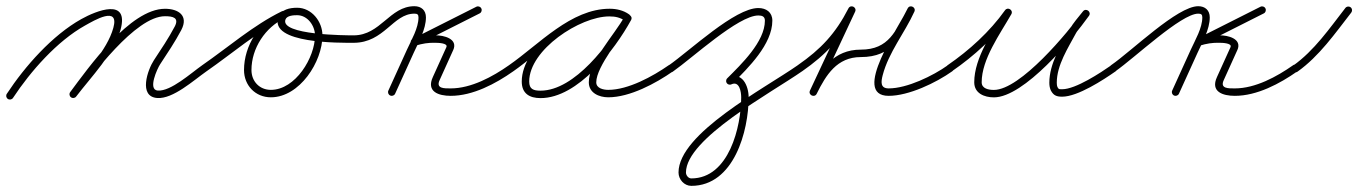

<svg xmlns="http://www.w3.org/2000/svg" viewBox="-32 -297 4379 619"><path d="M-6.6 22C-1.1 25.7 6.4 24.1 10 18.6C66.4 -67.1 152 -164.4 241.8 -214.5C271.7 -231.2 353.5 -280.1 333.4 -207.2C313.4 -134.3 240.9 -61.3 194.5 -0.3C190.4 5 191.5 12.5 196.7 16.5C202 20.6 209.5 19.5 213.5 14.3C262 -49.4 335.6 -124.2 356.6 -200.8C385.3 -305.4 278.9 -262.7 230.2 -235.5C136.9 -183.5 48.5 -83.6 -10 5.4C-13.7 10.9 -12.1 18.4 -6.6 22ZM213.6 14.2C213.6 14.2 213.6 14.2 213.6 14.2C262.9 -51.6 404.3 -244.7 500 -244.7C525.4 -244.7 546.2 -240.1 531.4 -211.5C531.4 -211.5 531.4 -211.6 531.4 -211.6C531.4 -211.6 531.4 -211.6 531.4 -211.6C511.3 -173.6 487.6 -138.4 464 -102.6C444.3 -72.7 413.2 14.8 475.2 19C526.1 22.4 592 -37.9 633.9 -67.2C639.3 -71 640.6 -78.5 636.8 -83.9C633 -89.3 625.5 -90.6 620.1 -86.8C583.8 -61.4 518.9 -2.1 476.8 -5C443.1 -7.2 475.7 -76.7 484 -89.4C508 -125.9 532.1 -161.7 552.6 -200.4C552.6 -200.4 552.6 -200.4 552.6 -200.4C552.6 -200.4 552.6 -200.5 552.6 -200.5C576.6 -246.5 543.3 -268.7 500 -268.7C386.6 -268.7 252.7 -78.1 194.4 -0.2C190.4 5.1 191.5 12.6 196.8 16.6C202.1 20.6 209.6 19.5 213.6 14.2Z M617.1 -70.2C620.9 -64.7 628.4 -63.4 633.8 -67.1C716.5 -124.3 796.5 -194.6 886.6 -238.7C893.8 -242.2 894.8 -249.2 892.2 -254.6C889.6 -260 883.5 -263.7 876.3 -260.4C804.5 -227.1 754.7 -150.4 754.7 -71.2C754.7 -21.8 791.3 16.7 841.2 16.7C934.2 16.7 1007.6 -98.2 1007.6 -182.5C1007.6 -227.5 972.9 -272 926 -272C902.8 -272 874.4 -266.9 865.7 -242C865.7 -242 865.7 -242 865.7 -242C865.7 -242 865.7 -242 865.7 -242C834.8 -155.4 1067.3 -159.1 1108 -159C1114.6 -159 1120 -164.4 1120 -171C1120 -177.6 1114.6 -183 1108 -183C1108 -183 1108 -183 1108 -183C1084.6 -183 870.4 -183.7 888.3 -234C888.3 -234 888.3 -234 888.3 -234C888.3 -234 888.3 -234 888.3 -234C892.9 -247.1 914.6 -248 926 -248C959.5 -248 983.6 -214.2 983.6 -182.5C983.6 -111.7 920.5 -7.3 841.2 -7.3C804.5 -7.3 778.7 -34.9 778.7 -71.2C778.7 -141.1 823 -209.2 886.4 -238.6C893.6 -241.9 894.6 -249.1 892 -254.5C889.4 -260 883.2 -263.7 876.1 -260.3C784.8 -215.6 703.9 -144.8 620.2 -86.9C614.7 -83.1 613.4 -75.6 617.1 -70.2Z M1096 -171C1096 -164.4 1101.4 -159 1108 -159C1207.1 -159.1 1234.7 -253 1304 -253C1313.3 -253 1317.2 -250.4 1317.2 -241C1317.2 -206.5 1294.3 -168.2 1280.1 -137C1260.1 -93 1240.1 -49 1220.1 -5C1217.3 1.1 1220 8.2 1226 10.9C1232.1 13.7 1239.2 11 1241.9 5C1241.9 5 1241.9 5 1241.9 5C1261.9 -39 1281.9 -83 1301.9 -127C1317.7 -161.8 1341.2 -202.3 1341.2 -241C1341.2 -263.7 1326.4 -277 1304 -277C1224.2 -277 1195.2 -183.1 1108 -183C1101.4 -183 1096 -177.6 1096 -171ZM1503.6 -275.2C1503.6 -275.2 1503.6 -275.2 1503.6 -275.2C1435.3 -240.8 1366.9 -206.3 1298.6 -171.9C1292 -168.6 1290.8 -161.9 1292.9 -156.7C1295 -151.4 1300.6 -147.5 1307.6 -149.7C1328.7 -156.3 1349.4 -159.9 1371.5 -159C1371.5 -159 1371.7 -159 1371.9 -159C1372.1 -159 1372.3 -159 1372.3 -159C1377.8 -159.1 1413.4 -158.5 1407.1 -145.1C1407.1 -145.1 1407.1 -145 1407.1 -145C1407.1 -145 1407.1 -144.9 1407.1 -144.9C1392.6 -112.9 1378.1 -80.9 1363.6 -48.9C1363.6 -48.9 1363.7 -49 1363.7 -49C1363.7 -49 1363.7 -49.1 1363.7 -49.1C1341.3 -1 1382.7 12 1421 12C1492.5 12 1566 -27.1 1622.9 -67.2C1628.3 -71 1629.6 -78.5 1625.8 -83.9C1622 -89.3 1614.5 -90.6 1609.1 -86.8C1556.5 -49.8 1487.3 -12 1421 -12C1400.6 -12 1372.3 -10.8 1385.4 -38.9C1385.4 -38.9 1385.5 -39 1385.5 -39C1385.5 -39 1385.5 -39.1 1385.5 -39.1C1400 -71.1 1414.5 -103.1 1428.9 -135.1C1428.9 -135.1 1428.9 -135 1428.9 -135C1428.9 -135 1428.9 -134.9 1428.9 -134.9C1446.3 -172.2 1397.9 -183.7 1371.7 -183C1371.7 -183 1371.9 -183 1372.1 -183C1372.3 -183 1372.5 -183 1372.5 -183C1347.6 -183.9 1324.1 -180 1300.4 -172.6C1293.4 -170.4 1292.4 -163.2 1294.7 -157.4C1297.1 -151.6 1302.8 -147.1 1309.4 -150.4C1377.7 -184.9 1446.1 -219.3 1514.4 -253.8C1520.3 -256.7 1522.7 -264 1519.7 -269.9C1516.7 -275.8 1509.5 -278.2 1503.6 -275.2Z M1622.8 -67.1C1622.8 -67.1 1622.8 -67.1 1622.8 -67.1C1714.8 -131 1816 -244.8 1933.6 -244.8C1950.5 -244.8 1968.1 -241.2 1982 -231.2C1988.2 -226.8 1994.8 -229.9 1998.1 -235.1C2001.5 -240.3 2001.6 -247.6 1995 -251.4C1974.1 -263.5 1957.1 -268.1 1932.3 -268.1C1824.1 -268.1 1650.1 -150.4 1650.1 -34.2C1650.1 4.5 1675 19.3 1710.7 19.3C1831.8 19.3 1950.2 -136.7 2002.5 -232.2C2006.4 -239.3 2003 -245.6 1997.8 -248.5C1992.5 -251.4 1985.3 -250.8 1981.5 -243.8C1948.3 -183.3 1866.3 -98.5 1866.3 -31.6C1866.3 2.7 1899.4 16.7 1929 16.7C1998.7 16.7 2082.1 -28.1 2137.9 -67.2C2143.3 -71 2144.6 -78.5 2140.8 -83.9C2137 -89.3 2129.5 -90.6 2124.1 -86.8C2072.6 -50.8 1993.4 -7.3 1929 -7.3C1913.6 -7.3 1890.3 -12 1890.3 -31.6C1890.3 -83.4 1974 -180.2 2002.5 -232.2C2006.4 -239.2 2003 -245.6 1997.8 -248.5C1992.5 -251.4 1985.3 -250.8 1981.5 -243.8C1934.1 -157.2 1821.1 -4.7 1710.7 -4.7C1688.2 -4.7 1674.1 -9.2 1674.1 -34.2C1674.1 -136.6 1837.8 -244.1 1932.3 -244.1C1953 -244.1 1965.8 -240.6 1983 -230.6C1989.6 -226.8 1995.9 -229.6 1999.1 -234.5C2002.2 -239.4 2002.2 -246.3 1996 -250.8C1977.9 -263.7 1955.6 -268.8 1933.6 -268.8C1808.5 -268.8 1706.2 -154.2 1609.2 -86.9C1603.7 -83.1 1602.4 -75.6 1606.1 -70.2C1609.9 -64.7 1617.4 -63.4 1622.8 -67.1Z M2120.2 -68.8C2124 -63.4 2131.5 -62 2136.9 -65.8C2200.3 -110.2 2348.3 -247.1 2412.8 -247.1C2424.9 -247.1 2434 -243.9 2434 -230.5C2434 -162.5 2357.8 -89.8 2312.5 -44.5C2307.8 -39.8 2307.8 -32.2 2312.5 -27.5C2317.2 -22.8 2324.8 -22.8 2329.5 -27.5C2329.5 -27.5 2329.5 -27.5 2329.5 -27.5C2380.2 -78.3 2458 -154.1 2458 -230.5C2458 -257.6 2438.2 -271.1 2412.8 -271.1C2337.1 -271.1 2193.4 -134.7 2123.1 -85.5C2117.7 -81.7 2116.4 -74.2 2120.2 -68.8ZM2326 -25.1C2326 -25.1 2326 -25.1 2326 -25.1C2351.9 -37 2357.6 -0.9 2357.6 16.6C2357.6 110.7 2318.3 278.2 2196.7 278.2C2187.1 278.2 2179.5 268.1 2179.5 259.1C2179.5 149.7 2454.9 2.1 2553.9 -67.2C2559.3 -71 2560.6 -78.5 2556.8 -83.9C2553 -89.3 2545.5 -90.6 2540.1 -86.8C2432.5 -11.5 2155.5 133 2155.5 259.1C2155.5 281.4 2173.8 302.2 2196.7 302.2C2334.1 302.2 2381.6 125.6 2381.6 16.6C2381.6 -20.1 2360.8 -67.5 2316 -46.9C2310 -44.1 2307.3 -37 2310.1 -31C2312.9 -25 2320 -22.3 2326 -25.1Z M2553.9 -67.1C2553.9 -67.1 2553.9 -67.1 2553.9 -67.1C2631.3 -121 2681.3 -174.2 2724.7 -259C2728.3 -266 2724.5 -272.2 2719.1 -274.9C2713.6 -277.5 2706.5 -276.7 2703.1 -269.6C2661.9 -181.4 2620.6 -93.2 2579.3 -5.1C2576 2.1 2579.6 8.2 2585 10.8C2590.4 13.4 2597.4 12.4 2601 5.3C2631 -55.4 2666.6 -113 2743 -113C2845.4 -113 2872.3 -177.7 2915.6 -258.8C2919.2 -265.7 2915.5 -271.8 2910 -274.5C2904.5 -277.3 2897.3 -276.5 2894.1 -269.4C2868.6 -213.3 2710.3 12 2833 12C2897.7 12 2985.5 -29.9 3038 -67.2C3043.4 -71.1 3044.6 -78.6 3040.8 -84C3036.9 -89.4 3029.4 -90.6 3024 -86.8C2975.8 -52.4 2892.5 -12 2833 -12C2805.3 -12 2808.4 -33.8 2813.8 -54.7C2833.1 -128.7 2884.6 -190.5 2915.9 -259.5C2919.1 -266.6 2915.6 -272.6 2910.3 -275.2C2905 -277.8 2898.1 -277 2894.4 -270.1C2855.7 -197.6 2834.4 -137 2743 -137C2656.4 -137 2613.8 -74.8 2579.5 -5.3C2575.9 1.8 2579.7 8 2585.1 10.6C2590.6 13.2 2597.7 12.3 2601.1 5.1C2642.3 -83.1 2683.6 -171.2 2724.9 -259.4C2728.2 -266.5 2724.6 -272.6 2719.3 -275.3C2714 -277.9 2706.9 -276.9 2703.3 -269.9C2661.7 -188.6 2614.4 -138.5 2540.1 -86.9C2534.7 -83.1 2533.4 -75.6 2537.1 -70.1C2540.9 -64.7 2548.4 -63.4 2553.9 -67.1Z M3036.8 -67.1C3036.8 -67.1 3036.8 -67.1 3036.8 -67.1C3108.9 -116.7 3176.9 -178.5 3227.8 -250C3232.2 -256.2 3229 -262.8 3223.8 -266.1C3218.6 -269.4 3211.3 -269.5 3207.6 -262.9C3168.7 -194.7 3108.9 -111.7 3108.9 -31.7C3108.9 4 3141.6 16.9 3172.2 16.9C3269.5 16.9 3425.7 -171.4 3478.8 -246C3483.3 -252.4 3480.9 -259 3476.2 -262.6C3471.5 -266.1 3464.5 -266.6 3459.6 -260.5C3444.9 -241.9 3428.3 -223.5 3416.6 -203C3416.6 -203 3416.5 -202.9 3416.5 -202.8C3416.5 -202.7 3416.4 -202.7 3416.4 -202.7C3388.1 -149.7 3351 -92 3351 -30.3C3351 -21.5 3352.3 -12.5 3356.3 -4.5C3356.3 -4.5 3356.4 -4.4 3356.4 -4.4C3356.5 -4.3 3356.5 -4.2 3356.5 -4.2C3364.9 11 3374.8 14.7 3392.4 14.7C3442.5 14.7 3525.3 -39.5 3564.9 -67.2C3570.3 -71 3571.6 -78.5 3567.8 -83.9C3564 -89.3 3556.5 -90.6 3551.1 -86.8C3551.1 -86.8 3551.1 -86.8 3551.1 -86.8C3516.4 -62.6 3436.1 -9.3 3392.4 -9.3C3382.3 -9.3 3381.3 -8.9 3377.5 -15.8C3377.5 -15.8 3377.5 -15.7 3377.6 -15.6C3377.6 -15.5 3377.7 -15.5 3377.7 -15.5C3375.4 -19.9 3375 -25.4 3375 -30.3C3375 -87.3 3411.4 -142.3 3437.6 -191.3C3437.6 -191.3 3437.5 -191.3 3437.5 -191.2C3437.5 -191.1 3437.4 -191 3437.4 -191C3448.5 -210.5 3464.4 -228 3478.4 -245.5C3483.2 -251.6 3480.7 -258.4 3475.8 -262.1C3470.9 -265.7 3463.7 -266.3 3459.2 -260C3412.2 -193.7 3257.7 -7.1 3172.2 -7.1C3155.8 -7.1 3132.9 -10.9 3132.9 -31.7C3132.9 -106.4 3192 -187.1 3228.4 -251.1C3232.2 -257.7 3229.3 -264 3224.4 -267.1C3219.6 -270.2 3212.6 -270.1 3208.2 -264C3158.9 -194.7 3093 -134.9 3023.2 -86.9C3017.7 -83.1 3016.4 -75.7 3020.1 -70.2C3023.9 -64.7 3031.3 -63.4 3036.8 -67.1Z M3563.8 -67.1C3563.8 -67.1 3563.8 -67.1 3563.8 -67.1C3625.7 -109.9 3776 -253 3831 -253C3840.3 -253 3844.2 -250.4 3844.2 -241C3844.2 -206.5 3821.3 -168.2 3807.1 -137C3787.1 -93 3767.1 -49 3747.1 -5C3744.3 1.1 3747 8.2 3753 10.9C3759.1 13.7 3766.2 11 3768.9 5C3768.9 5 3768.9 5 3768.9 5C3788.9 -39 3808.9 -83 3828.9 -127C3844.7 -161.8 3868.2 -202.3 3868.2 -241C3868.2 -263.7 3853.4 -277 3831 -277C3763.9 -277 3618 -133.7 3550.2 -86.9C3544.7 -83.1 3543.4 -75.6 3547.1 -70.2C3550.9 -64.7 3558.4 -63.4 3563.8 -67.1ZM4047.7 -269.9C4044.7 -275.8 4037.5 -278.2 4031.6 -275.2C3963.3 -240.8 3894.9 -206.3 3826.6 -171.9C3820 -168.6 3818.8 -161.9 3820.9 -156.7C3823 -151.4 3828.6 -147.5 3835.6 -149.7C3856.7 -156.3 3877.4 -159.9 3899.5 -159C3899.5 -159 3899.7 -159 3899.9 -159C3900.1 -159 3900.3 -159 3900.3 -159C3905.8 -159.1 3941.4 -158.5 3935.1 -145.1C3935.1 -145.1 3935.1 -145 3935.1 -145C3935.1 -145 3935.1 -144.9 3935.1 -144.9C3920.6 -112.9 3906.1 -80.9 3891.6 -48.9C3891.6 -48.9 3891.7 -49 3891.7 -49C3891.7 -49 3891.7 -49.1 3891.7 -49.1C3869.3 -1 3910.7 12 3949 12C4020.5 12 4094 -27.1 4150.9 -67.2C4156.3 -71 4157.6 -78.5 4153.8 -83.9C4150 -89.3 4142.5 -90.6 4137.1 -86.8C4084.5 -49.8 4015.3 -12 3949 -12C3928.6 -12 3900.3 -10.8 3913.4 -38.9C3913.4 -38.9 3913.5 -39 3913.5 -39C3913.5 -39 3913.5 -39.1 3913.5 -39.1C3928 -71.1 3942.5 -103.1 3956.9 -135.1C3956.9 -135.1 3956.9 -135 3956.9 -135C3956.9 -135 3956.9 -134.9 3956.9 -134.9C3974.3 -172.2 3925.9 -183.7 3899.7 -183C3899.7 -183 3899.9 -183 3900.1 -183C3900.3 -183 3900.5 -183 3900.5 -183C3875.6 -183.9 3852.1 -180 3828.4 -172.6C3821.4 -170.4 3820.4 -163.2 3822.7 -157.4C3825.1 -151.6 3830.8 -147.1 3837.4 -150.4C3905.7 -184.9 3974.1 -219.3 4042.4 -253.8C4048.3 -256.7 4050.7 -264 4047.7 -269.9Z M4151 -65.9C4151 -65.9 4151 -65.9 4151 -65.9C4221.4 -116 4272 -189.1 4324.5 -256.6C4328.5 -261.9 4327.6 -269.4 4322.4 -273.5C4317.1 -277.5 4309.6 -276.6 4305.5 -271.4C4305.5 -271.4 4305.5 -271.4 4305.5 -271.4C4254.5 -205.8 4205.5 -134.1 4137 -85.4C4131.6 -81.6 4130.4 -74.1 4134.2 -68.7C4138.1 -63.3 4145.5 -62 4151 -65.9Z"/></svg>

Font: FRB American Cursive Guidelines Arrows Light
Style: Italic
Weight: 300
Italic angle: -25°
Version: Version 2.0;Modular Font Editor K font №1